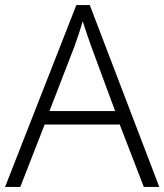

<svg xmlns="http://www.w3.org/2000/svg" viewBox="-20 -737 648 757"><path d="M547 0H608L334 -717H281L0 0H60L156 -246H452ZM339 -556 434 -299H175L274 -555C283 -580 296 -618 306 -653C316 -622 332 -575 339 -556Z"/></svg>

Font: Noto Sans Khmer UI Light
Style: Regular
Weight: 300
Designer: Danh Hong and the Monotype Design Team
Foundry: Monotype Imaging Inc.
Version: Version 2.002